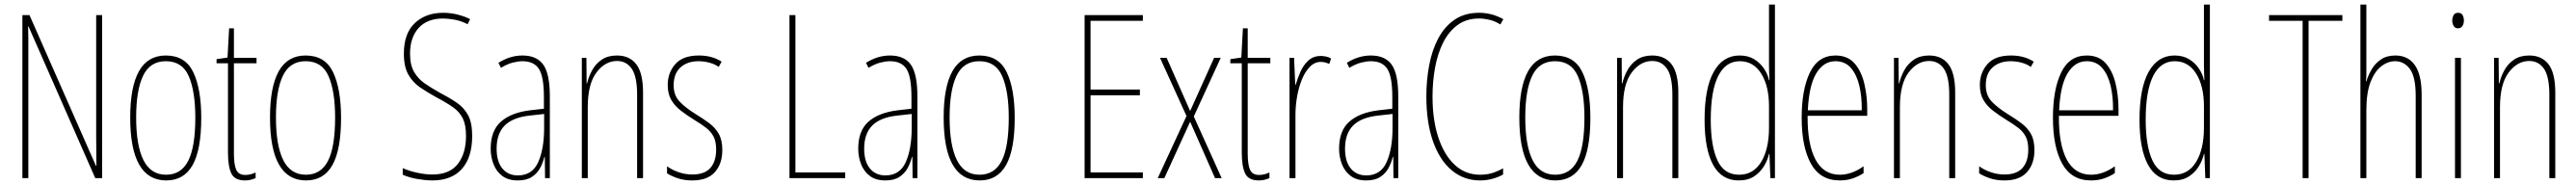

<svg xmlns="http://www.w3.org/2000/svg" viewBox="-20 -780 11275 810"><path d="M427 0H397L105 -664H103Q104 -644 104 -617Q104 -590 104 -548V0H78V-714H109L400 -54H402Q402 -88 401.5 -123.5Q401 -159 401 -181V-714H427Z M861 -264Q861 -124 823 -57Q785 10 708 10Q550 10 550 -266Q550 -400 588.5 -468.5Q627 -537 706 -537Q791 -537 826 -464Q861 -391 861 -264ZM576 -266Q576 -143 608 -79Q640 -15 707 -15Q773 -15 804 -76Q835 -137 835 -265Q835 -380 806.5 -446Q778 -512 706 -512Q637 -512 606.5 -448.5Q576 -385 576 -266Z M1054 -14Q1067 -14 1079.5 -17.5Q1092 -21 1099 -25V0Q1089 4 1078 7Q1067 10 1053 10Q1007 10 992.5 -21Q978 -52 978 -112V-503H928V-521L976 -528L983 -656H1004V-527H1103V-503H1004V-108Q1004 -60 1014 -37Q1024 -14 1054 -14Z M1473 -264Q1473 -124 1435 -57Q1397 10 1320 10Q1162 10 1162 -266Q1162 -400 1200.5 -468.5Q1239 -537 1318 -537Q1403 -537 1438 -464Q1473 -391 1473 -264ZM1188 -266Q1188 -143 1220 -79Q1252 -15 1319 -15Q1385 -15 1416 -76Q1447 -137 1447 -265Q1447 -380 1418.5 -446Q1390 -512 1318 -512Q1249 -512 1218.5 -448.5Q1188 -385 1188 -266Z M2047 -185Q2047 -91 2002 -40.5Q1957 10 1873 10Q1845 10 1808.5 4Q1772 -2 1743 -15V-44Q1769 -32 1805 -24Q1841 -16 1873 -16Q1948 -16 1984 -62Q2020 -108 2020 -185Q2020 -233 2006 -261.5Q1992 -290 1963 -310.5Q1934 -331 1890 -354Q1852 -375 1819.5 -397Q1787 -419 1767.5 -453.5Q1748 -488 1748 -545Q1748 -634 1796 -679Q1844 -724 1920 -724Q1954 -724 1986 -715.5Q2018 -707 2038 -696L2027 -674Q1998 -689 1969 -694Q1940 -699 1920 -699Q1850 -699 1812.5 -657.5Q1775 -616 1775 -545Q1775 -496 1792.5 -465.5Q1810 -435 1839 -415Q1868 -395 1902 -376Q1948 -352 1980 -330Q2012 -308 2029.5 -275Q2047 -242 2047 -185Z M2267 -537Q2330 -537 2358.5 -496.5Q2387 -456 2387 -358V0H2366L2365 -93H2363Q2357 -68 2344.5 -44.5Q2332 -21 2308.5 -5.5Q2285 10 2247 10Q2205 10 2179 -9.5Q2153 -29 2140.5 -61Q2128 -93 2128 -129Q2128 -208 2173 -247.5Q2218 -287 2300 -297L2361 -304V-355Q2361 -445 2339 -478.5Q2317 -512 2267 -512Q2249 -512 2225 -506Q2201 -500 2173 -483L2162 -505Q2213 -537 2267 -537ZM2299 -274Q2225 -266 2189.5 -230.5Q2154 -195 2154 -129Q2154 -73 2179 -42.5Q2204 -12 2247 -12Q2310 -12 2336 -70Q2362 -128 2362 -220V-281Z M2681 -537Q2736 -537 2765.5 -498.5Q2795 -460 2795 -375V0H2769V-365Q2769 -445 2745.5 -479Q2722 -513 2681 -513Q2629 -513 2591 -462.5Q2553 -412 2553 -311V0H2527V-527H2547L2548 -415H2550Q2557 -445 2572.5 -473Q2588 -501 2614.5 -519Q2641 -537 2681 -537Z M3142 -123Q3142 -63 3109.5 -26.5Q3077 10 3011 10Q2974 10 2945.5 0Q2917 -10 2900 -21V-52Q2922 -36 2951 -26Q2980 -16 3011 -16Q3064 -16 3089.5 -44.5Q3115 -73 3115 -125Q3115 -160 3104 -181.5Q3093 -203 3072 -219.5Q3051 -236 3021 -254Q2987 -275 2960.5 -295.5Q2934 -316 2918.5 -342.5Q2903 -369 2903 -408Q2903 -461 2936 -499Q2969 -537 3039 -537Q3098 -537 3139 -510L3126 -487Q3110 -499 3086 -505.5Q3062 -512 3038 -512Q2989 -512 2959 -485Q2929 -458 2929 -407Q2929 -364 2953.5 -337Q2978 -310 3026 -280Q3059 -260 3085 -240.5Q3111 -221 3126.5 -194Q3142 -167 3142 -123Z M3436 0V-714H3462V-25H3680V0Z M3876 -537Q3939 -537 3967.5 -496.5Q3996 -456 3996 -358V0H3975L3974 -93H3972Q3966 -68 3953.5 -44.5Q3941 -21 3917.5 -5.5Q3894 10 3856 10Q3814 10 3788 -9.5Q3762 -29 3749.5 -61Q3737 -93 3737 -129Q3737 -208 3782 -247.5Q3827 -287 3909 -297L3970 -304V-355Q3970 -445 3948 -478.5Q3926 -512 3876 -512Q3858 -512 3834 -506Q3810 -500 3782 -483L3771 -505Q3822 -537 3876 -537ZM3908 -274Q3834 -266 3798.5 -230.5Q3763 -195 3763 -129Q3763 -73 3788 -42.5Q3813 -12 3856 -12Q3919 -12 3945 -70Q3971 -128 3971 -220V-281Z M4422 -264Q4422 -124 4384 -57Q4346 10 4269 10Q4111 10 4111 -266Q4111 -400 4149.5 -468.5Q4188 -537 4267 -537Q4352 -537 4387 -464Q4422 -391 4422 -264ZM4137 -266Q4137 -143 4169 -79Q4201 -15 4268 -15Q4334 -15 4365 -76Q4396 -137 4396 -265Q4396 -380 4367.5 -446Q4339 -512 4267 -512Q4198 -512 4167.5 -448.5Q4137 -385 4137 -266Z M4983 0H4728V-714H4983V-689H4754V-388H4970V-363H4754V-25H4983Z M5174 -272 5058 -527H5087L5190 -294L5295 -527H5324L5206 -270L5328 0H5299L5190 -247L5077 0H5048Z M5492 -14Q5505 -14 5517.5 -17.5Q5530 -21 5537 -25V0Q5527 4 5516 7Q5505 10 5491 10Q5445 10 5430.5 -21Q5416 -52 5416 -112V-503H5366V-521L5414 -528L5421 -656H5442V-527H5541V-503H5442V-108Q5442 -60 5452 -37Q5462 -14 5492 -14Z M5762 -535Q5772 -535 5784.5 -532.5Q5797 -530 5807 -524L5799 -500Q5793 -503 5783 -506Q5773 -509 5762 -509Q5735 -509 5714 -487.5Q5693 -466 5679 -431.5Q5665 -397 5658 -356.5Q5651 -316 5651 -277V0H5625V-527H5645L5650 -409H5652Q5660 -436 5672.5 -465Q5685 -494 5707 -514.5Q5729 -535 5762 -535Z M5981 -537Q6044 -537 6072.5 -496.5Q6101 -456 6101 -358V0H6080L6079 -93H6077Q6071 -68 6058.5 -44.5Q6046 -21 6022.5 -5.5Q5999 10 5961 10Q5919 10 5893 -9.5Q5867 -29 5854.5 -61Q5842 -93 5842 -129Q5842 -208 5887 -247.5Q5932 -287 6014 -297L6075 -304V-355Q6075 -445 6053 -478.5Q6031 -512 5981 -512Q5963 -512 5939 -506Q5915 -500 5887 -483L5876 -505Q5927 -537 5981 -537ZM6013 -274Q5939 -266 5903.5 -230.5Q5868 -195 5868 -129Q5868 -73 5893 -42.5Q5918 -12 5961 -12Q6024 -12 6050 -70Q6076 -128 6076 -220V-281Z M6455 -699Q6399 -699 6360 -670Q6321 -641 6297 -592.5Q6273 -544 6262 -483Q6251 -422 6251 -357Q6251 -255 6276.5 -178Q6302 -101 6348.5 -58Q6395 -15 6459 -15Q6493 -15 6519 -24.5Q6545 -34 6560 -43V-16Q6541 -5 6514.5 2.5Q6488 10 6459 10Q6388 10 6335 -34.5Q6282 -79 6253 -161.5Q6224 -244 6224 -358Q6224 -429 6236.5 -495Q6249 -561 6276.5 -612.5Q6304 -664 6348 -694Q6392 -724 6455 -724Q6511 -724 6561 -696L6548 -673Q6524 -688 6499.5 -693.5Q6475 -699 6455 -699Z M6942 -264Q6942 -124 6904 -57Q6866 10 6789 10Q6631 10 6631 -266Q6631 -400 6669.5 -468.5Q6708 -537 6787 -537Q6872 -537 6907 -464Q6942 -391 6942 -264ZM6657 -266Q6657 -143 6689 -79Q6721 -15 6788 -15Q6854 -15 6885 -76Q6916 -137 6916 -265Q6916 -380 6887.5 -446Q6859 -512 6787 -512Q6718 -512 6687.5 -448.5Q6657 -385 6657 -266Z M7213 -537Q7268 -537 7297.5 -498.5Q7327 -460 7327 -375V0H7301V-365Q7301 -445 7277.5 -479Q7254 -513 7213 -513Q7161 -513 7123 -462.5Q7085 -412 7085 -311V0H7059V-527H7079L7080 -415H7082Q7089 -445 7104.5 -473Q7120 -501 7146.5 -519Q7173 -537 7213 -537Z M7591 10Q7517 10 7479.5 -58Q7442 -126 7442 -256Q7442 -394 7482 -465.5Q7522 -537 7595 -537Q7633 -537 7659.5 -520.5Q7686 -504 7702.5 -479Q7719 -454 7724 -429H7726Q7725 -448 7724.5 -464.5Q7724 -481 7724 -497V-760H7750V0H7730L7726 -106H7724Q7718 -79 7702 -52.5Q7686 -26 7659 -8Q7632 10 7591 10ZM7593 -15Q7656 -15 7690 -71.5Q7724 -128 7724 -221V-315Q7724 -403 7690 -457.5Q7656 -512 7596 -512Q7534 -512 7501.5 -447Q7469 -382 7469 -256Q7469 -142 7498 -78.5Q7527 -15 7593 -15Z M8015 -537Q8068 -537 8098 -503Q8128 -469 8141 -415Q8154 -361 8154 -301V-273H7893Q7892 -148 7927.5 -81.5Q7963 -15 8034 -15Q8086 -15 8138 -52V-22Q8117 -8 8091 1Q8065 10 8034 10Q7948 10 7907.5 -63.5Q7867 -137 7867 -264Q7867 -388 7903 -462.5Q7939 -537 8015 -537ZM8015 -512Q7963 -512 7931 -459Q7899 -406 7894 -297H8130Q8131 -356 8119.5 -404.5Q8108 -453 8082.5 -482.5Q8057 -512 8015 -512Z M8425 -537Q8480 -537 8509.5 -498.5Q8539 -460 8539 -375V0H8513V-365Q8513 -445 8489.5 -479Q8466 -513 8425 -513Q8373 -513 8335 -462.5Q8297 -412 8297 -311V0H8271V-527H8291L8292 -415H8294Q8301 -445 8316.5 -473Q8332 -501 8358.5 -519Q8385 -537 8425 -537Z M8886 -123Q8886 -63 8853.5 -26.5Q8821 10 8755 10Q8718 10 8689.5 0Q8661 -10 8644 -21V-52Q8666 -36 8695 -26Q8724 -16 8755 -16Q8808 -16 8833.5 -44.5Q8859 -73 8859 -125Q8859 -160 8848 -181.5Q8837 -203 8816 -219.5Q8795 -236 8765 -254Q8731 -275 8704.5 -295.5Q8678 -316 8662.5 -342.5Q8647 -369 8647 -408Q8647 -461 8680 -499Q8713 -537 8783 -537Q8842 -537 8883 -510L8870 -487Q8854 -499 8830 -505.5Q8806 -512 8782 -512Q8733 -512 8703 -485Q8673 -458 8673 -407Q8673 -364 8697.5 -337Q8722 -310 8770 -280Q8803 -260 8829 -240.5Q8855 -221 8870.5 -194Q8886 -167 8886 -123Z M9115 -537Q9168 -537 9198 -503Q9228 -469 9241 -415Q9254 -361 9254 -301V-273H8993Q8992 -148 9027.5 -81.5Q9063 -15 9134 -15Q9186 -15 9238 -52V-22Q9217 -8 9191 1Q9165 10 9134 10Q9048 10 9007.5 -63.5Q8967 -137 8967 -264Q8967 -388 9003 -462.5Q9039 -537 9115 -537ZM9115 -512Q9063 -512 9031 -459Q8999 -406 8994 -297H9230Q9231 -356 9219.5 -404.5Q9208 -453 9182.5 -482.5Q9157 -512 9115 -512Z M9495 10Q9421 10 9383.5 -58Q9346 -126 9346 -256Q9346 -394 9386 -465.5Q9426 -537 9499 -537Q9537 -537 9563.5 -520.5Q9590 -504 9606.5 -479Q9623 -454 9628 -429H9630Q9629 -448 9628.5 -464.5Q9628 -481 9628 -497V-760H9654V0H9634L9630 -106H9628Q9622 -79 9606 -52.5Q9590 -26 9563 -8Q9536 10 9495 10ZM9497 -15Q9560 -15 9594 -71.5Q9628 -128 9628 -221V-315Q9628 -403 9594 -457.5Q9560 -512 9500 -512Q9438 -512 9405.5 -447Q9373 -382 9373 -256Q9373 -142 9402 -78.5Q9431 -15 9497 -15Z M10086 0H10060V-689H9913V-714H10234V-689H10086Z M10339 -492Q10339 -469 10339 -455Q10339 -441 10337 -424H10339Q10347 -450 10362 -476Q10377 -502 10402.5 -519.5Q10428 -537 10466 -537Q10522 -537 10551.5 -494.5Q10581 -452 10581 -366V0H10555V-360Q10555 -444 10529.5 -478Q10504 -512 10465 -512Q10433 -512 10404 -489.5Q10375 -467 10357 -420Q10339 -373 10339 -298V0H10313V-760H10339Z M10741 -724Q10755 -724 10760.5 -713.5Q10766 -703 10766 -691Q10766 -675 10759 -665.5Q10752 -656 10740 -656Q10727 -656 10721 -666.5Q10715 -677 10715 -690Q10715 -702 10720.5 -713Q10726 -724 10741 -724ZM10753 -527V0H10727V-527Z M11052 -537Q11107 -537 11136.5 -498.5Q11166 -460 11166 -375V0H11140V-365Q11140 -445 11116.5 -479Q11093 -513 11052 -513Q11000 -513 10962 -462.5Q10924 -412 10924 -311V0H10898V-527H10918L10919 -415H10921Q10928 -445 10943.5 -473Q10959 -501 10985.5 -519Q11012 -537 11052 -537Z"/></svg>

Font: Noto Sans Lao ExtraCondensed Thin
Style: Regular
Weight: 100
Width: 2
Designer: Monotype Design Team
Foundry: Monotype Imaging Inc.
Version: Version 2.003; ttfautohint (v1.8.4.7-5d5b)